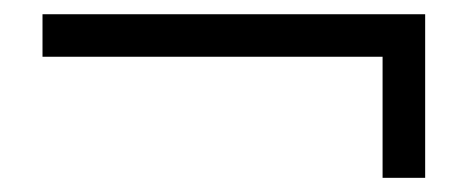

<svg xmlns="http://www.w3.org/2000/svg" viewBox="-20 -440 660 271"><path d="M520 -189V-359.9H40V-419.9H580.1V-189Z"/></svg>

Font: Charis SIL Eur
Style: Italic
Weight: 400
Italic angle: -11°
Foundry: SIL International
Version: Version 5.000